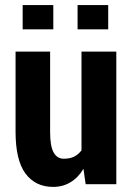

<svg xmlns="http://www.w3.org/2000/svg" viewBox="-20 -734 525 765"><path d="M312.5 -61.5Q292 -26.4 260.7 -7.8Q230.5 10.7 191.4 10.7Q121.1 10.7 81.1 -43Q42 -96.7 42 -209Q42 -254.9 42 -346.7Q42 -391.6 42 -528.3Q76.2 -528.3 179.7 -528.3Q179.7 -448.2 179.7 -208Q179.7 -152.3 193.4 -127Q207 -101.6 234.4 -101.6Q257.8 -101.6 274.4 -109.4Q292 -118.2 304.7 -134.8Q304.7 -265.6 304.7 -528.3Q338.9 -528.3 443.4 -528.3Q443.4 -396.5 443.4 0Q413.1 0 321.3 0Q319.3 -15.6 312.5 -61.5ZM411.1 -617.2Q380.9 -617.2 289.1 -617.2Q289.1 -640.6 289.1 -713.9Q320.3 -713.9 411.1 -713.9Q411.1 -689.5 411.1 -617.2ZM192.4 -617.2Q162.1 -617.2 70.3 -617.2Q70.3 -640.6 70.3 -713.9Q100.6 -713.9 192.4 -713.9Q192.4 -689.5 192.4 -617.2Z"/></svg>

Font: Noto Sans Hebrew DECATHLON 
Style: Bold
Weight: 400
Designer: Monotype Design Team
Version: Version 2.000;GOOG;noto-fonts:20170220:a8a215d2e889